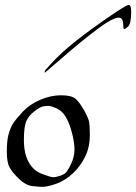

<svg xmlns="http://www.w3.org/2000/svg" viewBox="-20 -741 545 769"><path d="M505.4 -694.3Q505.4 -645.5 492.7 -634.3Q480 -623 476.8 -624.8Q473.6 -626.5 473.6 -640.6Q473.6 -670.4 455.6 -670.4Q431.2 -670.4 368.2 -623Q305.2 -575.7 233.2 -512.9Q161.1 -450.2 160.2 -450.2Q158.7 -450.2 158.7 -452.1Q158.7 -456.5 161.1 -459.5Q204.1 -510.3 256.8 -554.7Q309.6 -599.1 397 -660.2Q484.4 -721.2 495.1 -721.2Q505.4 -721.2 505.4 -694.3ZM339.8 -200.7Q339.8 -150.9 320.3 -112.1Q300.8 -73.2 270.5 -45.4Q240.2 -17.6 205.6 -5.1Q170.9 7.3 149.4 7.3Q139.2 7.3 111.6 4.6Q84 2 56.6 -24.2Q29.3 -50.3 18.3 -70.6Q7.3 -90.8 7.3 -133.8Q7.3 -177.2 14.2 -202.6Q21 -228 31.7 -245.4Q42.5 -262.7 70.8 -293.2Q99.1 -323.7 141.6 -341.6Q184.1 -359.4 224.1 -359.4Q266.6 -359.4 282.7 -345.2Q298.8 -331.1 315.7 -301Q332.5 -271 336.2 -255.9Q339.8 -240.7 339.8 -200.7ZM278.3 -142.1Q278.3 -171.4 267.6 -211.4Q256.8 -251.5 242.2 -274.7Q227.5 -297.9 205.8 -307.4Q184.1 -316.9 174.3 -316.9Q164.6 -316.9 152.8 -314.9Q141.1 -313 117.7 -295.2Q94.2 -277.3 85 -254.9Q75.7 -232.4 75.7 -179.7Q75.7 -127 94.5 -92.3Q113.3 -57.6 148.2 -44.4Q183.1 -31.2 193.4 -31.2Q203.1 -31.2 219 -36.4Q234.9 -41.5 242.7 -48.6Q250.5 -55.7 264.4 -84.2Q278.3 -112.8 278.3 -142.1Z"/></svg>

Font: Eadui
Style: Medium
Weight: 500
Designer: Peter S. Baker
Version: Version 1.1